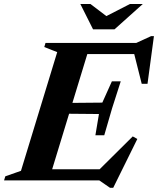

<svg xmlns="http://www.w3.org/2000/svg" viewBox="-51 -886 776 943"><path d="M230 -630 166.5 -655 172.5 -675H394.5L188.5 0H-31L-25 -20L52 -47ZM603.5 -639.5 629.5 -620.5H298L316.5 -675H618L691 -708.5H705L673.5 -474.5H645ZM489.5 36.5 436.5 0H110L128.5 -54.5H474L420.5 -37L601 -216L623.5 -203.5L505 36.5ZM461 -221.5H417.5L435 -326L215 -328L231 -380L451.5 -382L498.5 -486.5H542L499.5 -354ZM650.5 -866.5 511.5 -742H406L343.5 -866.5H393L482 -799H456L587.5 -866.5Z"/></svg>

Font: Newsreader 24pt
Style: Bold Italic
Weight: 700
Italic angle: -17°
Designer: Hugues Gentile
Foundry: Production Type
Version: Version 1.003